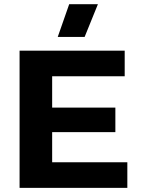

<svg xmlns="http://www.w3.org/2000/svg" viewBox="-20 -904 677 924"><path d="M74.2 0V-660.2H580.1V-537.1H231V-386.2H535.2V-268.1H231V-123H592.8V0ZM257.8 -726.1 313 -883.8H451.2L387.2 -726.1Z"/></svg>

Font: Human Sans
Style: Bold
Weight: 700
Designer: Tim Radville
Foundry: Continuum
Version: Version 1.000;FEAKit 1.0